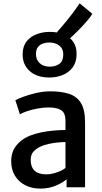

<svg xmlns="http://www.w3.org/2000/svg" viewBox="-20 -1104 599 1132"><path d="M218 8Q168 8 129.2 -11.8Q90.5 -31.5 68.2 -67.8Q46 -104 46 -153.5Q46 -207 74.8 -244.2Q103.5 -281.5 152 -302.5Q184 -315.5 221.5 -323.2Q259 -331 296.5 -334.2Q334 -337.5 366 -337.5L390 -307L366 -266.5Q346.5 -266.5 319.2 -263.8Q292 -261 265.5 -255.2Q239 -249.5 220.5 -240.5Q195 -229 178 -211Q161 -193 161 -161Q161 -119 184.2 -97.5Q207.5 -76 253.5 -76Q277 -76 301 -83Q325 -90 342.8 -99Q360.5 -108 366 -114.5L389 -90L372.5 -47Q350.5 -27 309 -9.5Q267.5 8 218 8ZM481.5 0H372.5V-83H366V-390Q366 -439 340.2 -454.8Q314.5 -470.5 267 -470.5Q235.5 -470.5 202 -464.2Q168.5 -458 140.5 -448.8Q112.5 -439.5 97.5 -430L70.5 -513Q82 -520 114.8 -532.5Q147.5 -545 191.2 -555.2Q235 -565.5 278 -565.5Q340.5 -565.5 386.2 -551Q432 -536.5 456.8 -497.2Q481.5 -458 481.5 -383.5ZM270.5 -647Q198.5 -647 155.8 -684.5Q113 -722 113.5 -785Q114 -832 137.5 -860.8Q161 -889.5 197.2 -902.8Q233.5 -916 272 -916Q344.5 -916 388.5 -882Q432.5 -848 431.5 -784Q431 -737 408.5 -706.8Q386 -676.5 349.5 -661.8Q313 -647 270.5 -647ZM270.5 -711Q307 -710.5 330 -727.2Q353 -744 353 -783.5Q353 -817.5 329.2 -835.5Q305.5 -853.5 270.5 -853.5Q251 -853.5 233 -847.2Q215 -841 203.5 -826.2Q192 -811.5 192 -785Q192 -752.5 213.2 -732.2Q234.5 -712 270.5 -711ZM336.5 -835.5 284 -879Q312 -909 341.2 -943.2Q370.5 -977.5 398.5 -1013.5Q426.5 -1049.5 449.5 -1084.5L524.5 -1022.5Q517 -1009 499 -987.5Q481 -966 458 -941.8Q435 -917.5 411 -894.8Q387 -872 367.2 -856Q347.5 -840 336.5 -835.5Z"/></svg>

Font: Tracken
Style: Regular
Weight: 400
Designer: Eben Sorkin
Foundry: Eben Sorkin
Version: Version 2.001